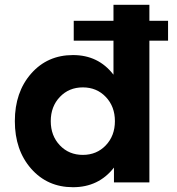

<svg xmlns="http://www.w3.org/2000/svg" viewBox="-20 -762 740 802"><path d="M454 -450V-592H288V-675H454V-742H604V-675H682V-592H604V0H456V-62Q392 20 285 20Q178 20 110 -57.5Q42 -135 42 -256Q42 -377 110 -454.5Q178 -532 285 -532Q391 -532 454 -450ZM192 -256Q192 -195 230 -155Q268 -115 326 -115Q384 -115 422 -155Q460 -195 460 -256Q460 -317 422 -357Q384 -397 326 -397Q268 -397 230 -357Q192 -317 192 -256Z"/></svg>

Font: Metropolitano
Style: Bold
Weight: 700
Designer: Fonts by Alex Slobzheninov & Chris M. Simpson / Changes by Cristiano Sobral
Foundry: Fonts by Alex Slobzheninov & Chris M. Simpson / Changes by Cristiano Sobral
Version: Version 1.00;August 30, 2020;FontCreator 13.0.0.2681 64-bit